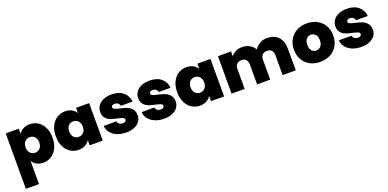

<svg xmlns="http://www.w3.org/2000/svg" viewBox="-4 -1500 5454 2699"><g transform="rotate(-20 2722.5 -150.0)"><path d="M56.2 268.1V-561H252V-482.9Q274.9 -522 316.9 -544.9Q358.9 -567.9 416 -567.9Q482.9 -567.9 537.4 -533Q591.8 -498 623.3 -433.1Q654.8 -368.2 654.8 -280.8Q654.8 -193.8 623.3 -128.4Q591.8 -63 537.4 -28.1Q482.9 6.8 416 6.8Q358.9 6.8 317.4 -16.1Q275.9 -39.1 252 -78.1V268.1ZM252 -280.8Q252 -225.6 281.5 -194.8Q311 -164.1 354 -164.1Q397 -164.1 426.5 -195.6Q456.1 -227.1 456.1 -280.8Q456.1 -335.9 426.5 -366.5Q397 -397 354 -397Q311 -397 281.5 -366Q252 -335 252 -280.8Z M703.6 -280.8Q703.6 -368.2 735.1 -433.1Q766.6 -498 821 -533Q875.5 -567.9 942.9 -567.9Q1001 -567.9 1042.7 -544.9Q1084.5 -522 1107.9 -482.9V-561H1303.7V0H1107.9V-78.1Q1085 -39.1 1042.2 -16.1Q999.5 6.8 942.9 6.8Q876 6.8 821.3 -28.1Q766.6 -63 735.1 -128.4Q703.6 -193.8 703.6 -280.8ZM903.8 -280.8Q903.8 -226.6 932.9 -195.3Q961.9 -164.1 1005.9 -164.1Q1048.8 -164.1 1078.4 -195.1Q1107.9 -226.1 1107.9 -280.8Q1107.9 -335 1078.4 -366Q1048.8 -397 1005.9 -397Q961.9 -397 932.9 -366.5Q903.8 -335.9 903.8 -280.8Z M1386.2 -189H1576.2Q1580.1 -162.1 1601.3 -147Q1622.6 -131.8 1653.3 -131.8Q1677.2 -131.8 1691.4 -141.8Q1705.6 -151.9 1705.6 -168Q1705.6 -189 1682.4 -199Q1659.2 -209 1606.4 -221.2Q1546.4 -233.4 1506.3 -248.3Q1466.3 -263.2 1436.8 -297.1Q1407.2 -331.1 1407.2 -389.2Q1407.2 -439 1434.3 -479.5Q1461.4 -520 1513.9 -543.9Q1566.4 -567.9 1640.1 -567.9Q1750 -567.9 1813.2 -513.9Q1876.5 -460 1886.2 -372.1H1709.5Q1704.6 -398.9 1686 -413.6Q1667.5 -428.2 1636.2 -428.2Q1612.3 -428.2 1599.9 -419.2Q1587.4 -410.2 1587.4 -394Q1587.4 -374 1610.4 -363.5Q1633.3 -353 1684.6 -341.8Q1745.6 -328.6 1785.9 -312.7Q1826.2 -296.9 1856.7 -261.5Q1887.2 -226.1 1887.2 -165Q1887.2 -116.2 1858.9 -77.1Q1830.6 -38.1 1778.1 -15.6Q1725.6 6.8 1654.3 6.8Q1578.6 6.8 1519 -18.6Q1459.5 -43.9 1424.8 -88.4Q1390.1 -132.8 1386.2 -189Z M1954.1 -189H2144Q2147.9 -162.1 2169.2 -147Q2190.4 -131.8 2221.2 -131.8Q2245.1 -131.8 2259.3 -141.8Q2273.4 -151.9 2273.4 -168Q2273.4 -189 2250.2 -199Q2227.1 -209 2174.3 -221.2Q2114.3 -233.4 2074.2 -248.3Q2034.2 -263.2 2004.6 -297.1Q1975.1 -331.1 1975.1 -389.2Q1975.1 -439 2002.2 -479.5Q2029.3 -520 2081.8 -543.9Q2134.3 -567.9 2208 -567.9Q2317.9 -567.9 2381.1 -513.9Q2444.3 -460 2454.1 -372.1H2277.3Q2272.5 -398.9 2253.9 -413.6Q2235.4 -428.2 2204.1 -428.2Q2180.2 -428.2 2167.7 -419.2Q2155.3 -410.2 2155.3 -394Q2155.3 -374 2178.2 -363.5Q2201.2 -353 2252.4 -341.8Q2313.5 -328.6 2353.8 -312.7Q2394 -296.9 2424.6 -261.5Q2455.1 -226.1 2455.1 -165Q2455.1 -116.2 2426.8 -77.1Q2398.4 -38.1 2345.9 -15.6Q2293.5 6.8 2222.2 6.8Q2146.5 6.8 2086.9 -18.6Q2027.3 -43.9 1992.7 -88.4Q1958 -132.8 1954.1 -189Z M2519 -280.8Q2519 -368.2 2550.5 -433.1Q2582 -498 2636.5 -533Q2690.9 -567.9 2758.3 -567.9Q2816.4 -567.9 2858.2 -544.9Q2899.9 -522 2923.3 -482.9V-561H3119.1V0H2923.3V-78.1Q2900.4 -39.1 2857.7 -16.1Q2814.9 6.8 2758.3 6.8Q2691.4 6.8 2636.7 -28.1Q2582 -63 2550.5 -128.4Q2519 -193.8 2519 -280.8ZM2719.2 -280.8Q2719.2 -226.6 2748.3 -195.3Q2777.3 -164.1 2821.3 -164.1Q2864.3 -164.1 2893.8 -195.1Q2923.3 -226.1 2923.3 -280.8Q2923.3 -335 2893.8 -366Q2864.3 -397 2821.3 -397Q2777.3 -397 2748.3 -366.5Q2719.2 -335.9 2719.2 -280.8Z M3231 0V-561H3426.8V-486.8Q3452.6 -522.9 3494.1 -544.4Q3535.6 -565.9 3589.8 -565.9Q3651.9 -565.9 3700.4 -539.1Q3749 -512.2 3776.9 -462.9Q3806.6 -508.8 3855.7 -537.4Q3904.8 -565.9 3963.9 -565.9Q4069.8 -565.9 4130.4 -502Q4190.9 -438 4190.9 -327.1V0H3994.6V-300.8Q3994.6 -345.7 3969.7 -370.8Q3944.8 -396 3901.9 -396Q3858.9 -396 3833.7 -371.1Q3808.6 -346.2 3808.6 -300.8V0H3612.8V-300.8Q3612.8 -345.7 3588.4 -370.8Q3564 -396 3521 -396Q3477.1 -396 3451.9 -371.1Q3426.8 -346.2 3426.8 -300.8V0Z M4265.6 -280.8Q4265.6 -367.7 4304.2 -432.9Q4342.8 -498 4409.2 -533Q4475.6 -567.9 4559.6 -567.9Q4643.6 -567.9 4710.2 -533Q4776.9 -498 4815.2 -433.1Q4853.5 -368.2 4853.5 -280.8Q4853.5 -193.8 4815.2 -128.4Q4776.9 -63 4709.7 -28.1Q4642.6 6.8 4558.6 6.8Q4474.6 6.8 4408.2 -28.1Q4341.8 -63 4303.7 -127.9Q4265.6 -192.9 4265.6 -280.8ZM4465.8 -280.8Q4465.8 -222.7 4491.7 -192.9Q4517.6 -163.1 4558.6 -163.1Q4599.6 -163.1 4627.2 -193.6Q4654.8 -224.1 4654.8 -280.8Q4654.8 -337.9 4627.2 -367.9Q4599.6 -397.9 4559.6 -397.9Q4519.5 -397.9 4492.7 -367.9Q4465.8 -337.9 4465.8 -280.8Z M4904.3 -189H5094.2Q5098.1 -162.1 5119.4 -147Q5140.6 -131.8 5171.4 -131.8Q5195.3 -131.8 5209.5 -141.8Q5223.6 -151.9 5223.6 -168Q5223.6 -189 5200.4 -199Q5177.2 -209 5124.5 -221.2Q5064.5 -233.4 5024.4 -248.3Q4984.4 -263.2 4954.8 -297.1Q4925.3 -331.1 4925.3 -389.2Q4925.3 -439 4952.4 -479.5Q4979.5 -520 5032 -543.9Q5084.5 -567.9 5158.2 -567.9Q5268.1 -567.9 5331.3 -513.9Q5394.5 -460 5404.3 -372.1H5227.5Q5222.7 -398.9 5204.1 -413.6Q5185.5 -428.2 5154.3 -428.2Q5130.4 -428.2 5117.9 -419.2Q5105.5 -410.2 5105.5 -394Q5105.5 -374 5128.4 -363.5Q5151.4 -353 5202.6 -341.8Q5263.7 -328.6 5304 -312.7Q5344.2 -296.9 5374.8 -261.5Q5405.3 -226.1 5405.3 -165Q5405.3 -116.2 5377 -77.1Q5348.6 -38.1 5296.1 -15.6Q5243.7 6.8 5172.4 6.8Q5096.7 6.8 5037.1 -18.6Q4977.5 -43.9 4942.9 -88.4Q4908.2 -132.8 4904.3 -189Z"/></g></svg>

Font: Poppins ExtraBold
Style: Regular
Weight: 800
Designer: Ninad Kale (Devanagari), Jonny Pinhorn (Latin)
Foundry: Indian Type Foundry
Version: 4.004